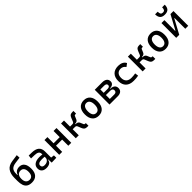

<svg xmlns="http://www.w3.org/2000/svg" viewBox="550 -2767 4760 4760"><g transform="rotate(-45 2929.5 -387.0)"><path d="M294.9 9.8Q208 9.8 157.5 -23.7Q106.9 -57.1 85.2 -120.6Q63.5 -184.1 63.5 -273.9V-377Q63.5 -522 124.3 -607.7Q185.1 -693.4 322.3 -712.9L503.4 -738.8L508.3 -646L348.1 -624Q253.9 -611.3 210.2 -565.9Q166.5 -520.5 166.5 -426.8V-379.9H177.7Q192.4 -434.1 236.1 -463.6Q279.8 -493.2 342.8 -493.2Q428.7 -493.2 476.1 -431.2Q523.4 -369.1 523.4 -246.6Q523.4 -120.1 463.6 -55.2Q403.8 9.8 294.9 9.8ZM299.3 -80.1Q356 -80.1 387.9 -120.4Q419.9 -160.6 419.9 -241.7Q419.9 -322.8 387.9 -363Q356 -403.3 299.3 -403.3Q238.3 -403.3 203.6 -363Q168.9 -322.8 168.9 -241.7Q168.9 -160.6 203.6 -120.4Q238.3 -80.1 299.3 -80.1Z M985.4 4.9 980.5 -109.4H970.2Q964.4 -49.8 919.7 -20Q875 9.8 802.7 9.8Q721.7 9.8 677.2 -29.3Q632.8 -68.4 632.8 -139.6Q632.8 -221.7 694.1 -265.6Q755.4 -309.6 867.2 -309.6Q922.9 -309.6 964.8 -301.3V-325.2Q964.8 -377 928.5 -401.1Q892.1 -425.3 820.3 -427.2L696.3 -430.7L706.1 -522.5L810.5 -521Q939 -519 1001.2 -465.6Q1063.5 -412.1 1063.5 -309.6V-93.8L1151.4 -83V0ZM964.8 -221.7Q939.9 -225.6 915.3 -226.1Q890.6 -226.6 865.2 -226.6Q730.5 -226.6 730.5 -144.5Q730.5 -110.4 753.7 -91.8Q776.9 -73.2 819.3 -73.2Q867.7 -73.2 900.1 -89.8Q932.6 -106.4 948.7 -132.3Q964.8 -158.2 964.8 -185.5Z M1572.3 0V-216.3H1357.4V0H1253.9V-517.6H1357.4V-301.3H1572.3V-517.6H1675.8V0Z M1835 0V-517.6H1938.5V-305.2H2012.2Q2043.5 -305.2 2055.9 -314.7Q2068.4 -324.2 2076.7 -345.2L2110.4 -428.7Q2125.5 -466.3 2141.6 -486.1Q2157.7 -505.9 2181.6 -512.9Q2205.6 -520 2243.7 -520H2272V-427.2H2251Q2232.9 -427.2 2223.6 -422.4Q2214.4 -417.5 2207.5 -400.9L2173.3 -320.8Q2161.1 -293 2137.9 -279.3Q2114.7 -265.6 2075.2 -265.6H2074.7V-252H2080.1Q2159.2 -252 2183.1 -196.8L2217.3 -116.7Q2224.1 -100.1 2233.4 -95.2Q2242.7 -90.3 2260.7 -90.3H2276.9V2.4H2248.5Q2210.4 2.4 2185.3 -4.6Q2160.2 -11.7 2142.8 -31.5Q2125.5 -51.3 2110.4 -88.9L2076.7 -172.4Q2068.4 -193.4 2055.9 -202.9Q2043.5 -212.4 2012.2 -212.4H1938.5V0Z M2636.7 9.8Q2529.3 9.8 2469.7 -60.5Q2410.2 -130.9 2410.2 -258.8Q2410.2 -387.2 2469.7 -457.3Q2529.3 -527.3 2636.7 -527.3Q2744.6 -527.3 2804 -457.3Q2863.3 -387.2 2863.3 -258.8Q2863.3 -130.9 2804 -60.5Q2744.6 9.8 2636.7 9.8ZM2636.7 -83Q2693.8 -83 2724.9 -128.9Q2755.9 -174.8 2755.9 -258.8Q2755.9 -343.3 2724.9 -388.9Q2693.8 -434.6 2636.7 -434.6Q2579.6 -434.6 2548.6 -388.9Q2517.6 -343.3 2517.6 -258.8Q2517.6 -174.8 2548.6 -128.9Q2579.6 -83 2636.7 -83Z M3016.6 0V-517.6H3277.3Q3356.9 -517.6 3400.6 -483.2Q3444.3 -448.7 3444.3 -385.7Q3444.3 -334.5 3407.2 -305.4Q3370.1 -276.4 3302.7 -273.4V-264.2Q3379.4 -262.7 3421.6 -228.3Q3463.9 -193.8 3463.9 -131.8Q3463.9 -68.8 3422.9 -34.4Q3381.8 0 3307.6 0ZM3120.1 -92.8H3279.3Q3315.4 -92.8 3335.4 -110.6Q3355.5 -128.4 3355.5 -161.1Q3355.5 -193.8 3333.7 -211.7Q3312 -229.5 3272.5 -229.5H3120.1ZM3120.1 -307.6H3259.8Q3295.9 -307.6 3315.9 -323Q3335.9 -338.4 3335.9 -366.2Q3335.9 -394 3314.2 -409.4Q3292.5 -424.8 3252.9 -424.8H3120.1Z M3858.4 9.8Q3726.1 9.8 3654.1 -59.8Q3582 -129.4 3582 -259.8Q3582 -386.7 3650.1 -457Q3718.3 -527.3 3844.7 -527.3Q3920.4 -527.3 3974.4 -499.3Q4028.3 -471.2 4051.3 -419.9L3971.7 -359.9Q3949.7 -395.5 3915.5 -415Q3881.3 -434.6 3840.8 -434.6Q3767.6 -434.6 3727.1 -390.4Q3686.5 -346.2 3686.5 -264.6Q3686.5 -176.3 3734.1 -129.6Q3781.7 -83 3870.1 -83Q3906.2 -83 3942.4 -86.4Q3978.5 -89.8 4012.7 -95.7L4024.4 -4.9Q3984.4 3.9 3941.7 6.8Q3898.9 9.8 3858.4 9.8Z M4178.7 0V-517.6H4282.2V-305.2H4356Q4387.2 -305.2 4399.7 -314.7Q4412.1 -324.2 4420.4 -345.2L4454.1 -428.7Q4469.2 -466.3 4485.4 -486.1Q4501.5 -505.9 4525.4 -512.9Q4549.3 -520 4587.4 -520H4615.7V-427.2H4594.7Q4576.7 -427.2 4567.4 -422.4Q4558.1 -417.5 4551.3 -400.9L4517.1 -320.8Q4504.9 -293 4481.7 -279.3Q4458.5 -265.6 4418.9 -265.6H4418.5V-252H4423.8Q4502.9 -252 4526.9 -196.8L4561 -116.7Q4567.9 -100.1 4577.1 -95.2Q4586.4 -90.3 4604.5 -90.3H4620.6V2.4H4592.3Q4554.2 2.4 4529.1 -4.6Q4503.9 -11.7 4486.6 -31.5Q4469.2 -51.3 4454.1 -88.9L4420.4 -172.4Q4412.1 -193.4 4399.7 -202.9Q4387.2 -212.4 4356 -212.4H4282.2V0Z M4980.5 9.8Q4873 9.8 4813.5 -60.5Q4753.9 -130.9 4753.9 -258.8Q4753.9 -387.2 4813.5 -457.3Q4873 -527.3 4980.5 -527.3Q5088.4 -527.3 5147.7 -457.3Q5207 -387.2 5207 -258.8Q5207 -130.9 5147.7 -60.5Q5088.4 9.8 4980.5 9.8ZM4980.5 -83Q5037.6 -83 5068.6 -128.9Q5099.6 -174.8 5099.6 -258.8Q5099.6 -343.3 5068.6 -388.9Q5037.6 -434.6 4980.5 -434.6Q4923.3 -434.6 4892.3 -388.9Q4861.3 -343.3 4861.3 -258.8Q4861.3 -174.8 4892.3 -128.9Q4923.3 -83 4980.5 -83Z M5355.5 0V-517.6H5459V-141.6H5468.8L5671.4 -517.6H5777.3V0H5673.8V-376H5664.1L5461.4 0ZM5566.4 -604.5Q5479 -604.5 5438 -648.7Q5397 -692.9 5397 -782.7H5488.8Q5488.8 -726.6 5506.3 -701.2Q5523.9 -675.8 5566.4 -675.8Q5609.9 -675.8 5627 -701.9Q5644 -728 5644 -782.7H5735.8Q5735.8 -692.4 5694.6 -648.4Q5653.3 -604.5 5566.4 -604.5Z"/></g></svg>

Font: CaskaydiaMono NF
Style: Regular
Weight: 400
Designer: Aaron Bell
Foundry: Saja Typeworks
Version: Version 2111.001; ttfautohint (v1.8.4);Nerd Fonts 3.1.1